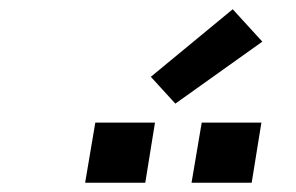

<svg xmlns="http://www.w3.org/2000/svg" viewBox="-20 -1000 640 415"><path d="M394 -605 416 -735H545L524 -605ZM164 -605 186 -735H315L294 -605ZM359 -776 306 -834 483 -980 547 -910Z"/></svg>

Font: Iosevka SS04 XBd Ex Obl
Style: Regular
Weight: 800
Width: 7
Italic angle: -9°
Monospace: yes
Designer: Belleve Invis
Foundry: Belleve Invis
Version: Version 19.0.0; ttfautohint (v1.8.4)